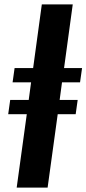

<svg xmlns="http://www.w3.org/2000/svg" viewBox="-20 -851 392 871"><path d="M55.7 0 101.5 -332.9H17.2L26.3 -397.8H110.3L121 -477.4H37.1L46.2 -542.3H130.3L169.7 -831H310L270.6 -542.3H352.3L343.1 -477.4H261.3L250.6 -397.8H332.4L323.3 -332.9H241.8L196 0Z"/></svg>

Font: Merriweather Light
Style: Italic
Weight: 300
Italic angle: -7.8°
Designer: Eben Sorkin
Foundry: Eben Sorkin
Version: Version 2.101